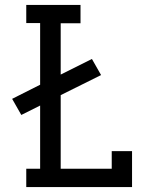

<svg xmlns="http://www.w3.org/2000/svg" viewBox="-20 -755 640 775"><path d="M86 0V-74H142V-329L66 -291L29 -356L142 -413V-662H86V-735H305V-661H225V-454L351 -517L388 -452L225 -371V-74H431V-145H513V0Z"/></svg>

Font: Iosevka Slab Extended
Style: Regular
Weight: 400
Width: 7
Monospace: yes
Designer: Belleve Invis
Foundry: Belleve Invis
Version: Version 11.1.1; ttfautohint (v1.8.3)